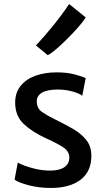

<svg xmlns="http://www.w3.org/2000/svg" viewBox="-20 -922 520 950"><path d="M52 -33 68 -118Q75.5 -112.5 99.2 -103.2Q123 -94 156.2 -86.2Q189.5 -78.5 225 -78Q273 -77.5 298 -94.5Q323 -111.5 323 -142Q323 -174.5 290.2 -195Q257.5 -215.5 207 -238Q139.5 -269 97 -309Q54.5 -349 55 -417Q56 -466.5 83.8 -499.2Q111.5 -532 157.5 -548Q203.5 -564 260 -564Q312.5 -564 352 -553.2Q391.5 -542.5 404 -535L387 -448Q373.5 -459.5 339 -469.2Q304.5 -479 266 -479Q215 -479 189 -464.2Q163 -449.5 162 -423Q161.5 -386.5 187.2 -368.5Q213 -350.5 249 -333Q300.5 -308 342 -283.8Q383.5 -259.5 407.8 -228.2Q432 -197 432 -151Q432 -73 378.5 -32.5Q325 8 232 8Q174.5 8 123.5 -5Q72.5 -18 52 -33ZM216 -649 158 -697Q200 -742 243.5 -795.8Q287 -849.5 322 -902L404 -836Q396.5 -822.5 378.5 -801Q360.5 -779.5 337.5 -755.2Q314.5 -731 290.5 -708.2Q266.5 -685.5 246.8 -669.5Q227 -653.5 216 -649Z"/></svg>

Font: Merriweather Sans
Style: Regular
Weight: 400
Designer: Eben Sorkin
Foundry: Eben Sorkin
Version: Version 1.008; ttfautohint (v1.7.19-72a1) -l 8 -r 50 -G 200 